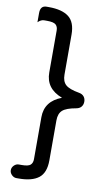

<svg xmlns="http://www.w3.org/2000/svg" viewBox="-97 -788 531 976"><g transform="rotate(10 168.0 -299.5)"><path d="M26.4 107.4Q26.4 93.8 37.1 83Q47.9 72.3 61.5 72.3H76.2Q110.4 72.3 121.6 62Q132.8 51.8 132.8 32.2V-184.6Q132.8 -267.6 218.8 -299.8Q132.8 -332 132.8 -415V-631.8Q132.8 -651.4 121.6 -661.6Q110.4 -671.9 76.2 -671.9H61.5Q44.9 -671.9 29.3 -656.2Q29.3 -671.9 29.3 -704.1Q29.3 -742.2 61.5 -742.2H73.2Q141.6 -742.2 176.3 -715.3Q210.9 -688.5 210.9 -624V-418Q210.9 -382.8 230 -365.7Q249 -348.6 299.8 -339.8Q316.4 -336.9 325.2 -326.2Q334 -315.4 334 -299.8Q334 -284.2 325.2 -273.4Q316.4 -262.7 299.8 -259.8Q249 -251 230 -233.9Q210.9 -216.8 210.9 -181.6V24.4Q210.9 88.9 176.3 115.7Q141.6 142.6 73.2 142.6H61.5Q47.9 142.6 37.1 131.8Q26.4 121.1 26.4 107.4Z"/></g></svg>

Font: YuPearl-Regular
Style: Regular
Weight: 400
Designer: Max Yao
Foundry: Max-Everyday
Version: Version 1.011; ttfautohint (v1.8.3)